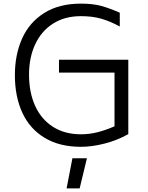

<svg xmlns="http://www.w3.org/2000/svg" viewBox="-20 -792 816 1058"><path d="M62 0ZM687 -463V-53Q627 -19 557 -1Q487 17 426 17Q308 17 226 -32.5Q144 -82 103 -171Q62 -260 62 -378Q62 -490 101.5 -579Q141 -668 223 -720Q305 -772 426 -772Q492 -772 537.5 -759.5Q583 -747 640 -722V-646Q589 -674 539.5 -688.5Q490 -703 426 -703Q337 -703 272.5 -662Q208 -621 174 -548Q140 -475 140 -381Q140 -283 173.5 -209Q207 -135 271.5 -93.5Q336 -52 426 -52Q473 -52 518 -63.5Q563 -75 611 -96V-392H305V-463ZM379 80H459L419 246H347Z"/></svg>

Font: Biryani Light
Style: Regular
Weight: 300
Designer: Dan Reynolds and Mathieu Réguer
Foundry: Dan Reynolds and Mathieu Réguer
Version: Version 1.004; ttfautohint (v1.1) -l 5 -r 5 -G 72 -x 0 -D la